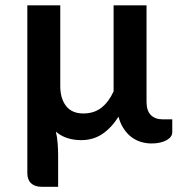

<svg xmlns="http://www.w3.org/2000/svg" viewBox="-20 -533 700 720"><path d="M626 -85.5V-36.5Q626 -28.5 620.8 -21Q615.5 -13.5 605.5 -7.8Q595.5 -2 581 1.5Q566.5 5 548.5 5Q527.5 5 508 -1Q488.5 -7 472.2 -19.5Q456 -32 443.5 -51Q431 -70 424.5 -95.5Q397.5 -53 363.2 -30.2Q329 -7.5 285 -7.5Q226 -7.5 189.5 -39.5Q194.5 -18 196.2 5Q198 28 198 47.5V167.5H136.5Q110.5 167.5 96.5 154.2Q82.5 141 82.5 116V-513H206V-210Q206 -163.5 227.8 -135.5Q249.5 -107.5 292.5 -107.5Q333 -107.5 360.8 -129.5Q388.5 -151.5 406 -190.5V-513H529.5V-151.5Q529.5 -117.5 545.8 -101.5Q562 -85.5 589.5 -85.5Z"/></svg>

Font: Lato 2
Style: Bold
Weight: 700
Designer: Lukasz Dziedzic with Adam Twardoch and Botio Nikoltchev
Foundry: tyPoland Lukasz Dziedzic
Version: Version 2.015; 2015-08-06; http://www.latofonts.com/